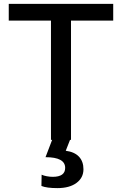

<svg xmlns="http://www.w3.org/2000/svg" viewBox="-20 -719 627 987"><path d="M340 0 318 56Q363 62 386 86.5Q409 111 409 151Q409 195 373 221.5Q337 248 275 248Q220 248 193 237L194 179Q204 184 220.5 187Q237 190 251 190Q315 190 315 144Q315 89 214 89L248 0H242V-613H25V-699H562V-613H345V0Z"/></svg>

Font: Prompt
Style: Regular
Weight: 400
Designer: Katatrad Team
Foundry: CadsonDemak
Version: Version 1.001